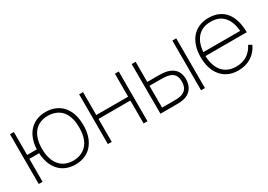

<svg xmlns="http://www.w3.org/2000/svg" viewBox="-0 -1221 2623 1881"><g transform="rotate(-30 1311.5 -281.0)"><path d="M680.2 -488.5C634.4 -549 561.5 -578.1 483.3 -578.1C326 -578.1 233.3 -468.8 226 -303.1H116.7V-562.5H72.9V0H116.7V-259.4H227.1C234.4 -96.9 324 15.6 483.3 15.6C563.5 15.6 633.3 -12.5 680.2 -75C727.1 -135.4 740.6 -210.4 740.6 -282.3C740.6 -352.1 727.1 -428.1 680.2 -488.5ZM644.8 -102.1C608.3 -53.1 546.9 -28.1 483.3 -28.1C344.8 -28.1 272.9 -129.2 272.9 -282.3C272.9 -430.2 340.6 -534.4 483.3 -534.4C546.9 -534.4 608.3 -510.4 644.8 -461.5C682.3 -412.5 693.8 -345.8 693.8 -282.3C693.8 -216.7 682.3 -151 644.8 -102.1Z M1259.4 -562.5V-303.1H899V-562.5H855.2V0H899V-259.4H1259.4V0H1303.1V-562.5Z M1449 -562.5 1450 0H1625C1657.3 0 1685.4 -1 1714.6 -7.3C1779.2 -20.8 1836.5 -72.9 1836.5 -167.7C1836.5 -274 1771.9 -315.6 1696.9 -329.2C1672.9 -333.3 1647.9 -334.4 1614.6 -334.4H1493.8V-562.5ZM1909.4 -562.5H1953.1V0H1909.4ZM1493.8 -290.6H1612.5C1640.6 -290.6 1671.9 -289.6 1697.9 -284.4C1755.2 -272.9 1789.6 -242.7 1789.6 -167.7C1789.6 -89.6 1747.9 -62.5 1707.3 -51C1681.2 -43.8 1640.6 -43.8 1612.5 -43.8H1493.8Z M2325 -28.1C2190.6 -28.1 2118.8 -122.9 2114.6 -268.8H2581.2C2581.2 -453.1 2499 -578.1 2325 -578.1C2160.4 -578.1 2067.7 -458.3 2067.7 -281.2C2067.7 -107.3 2159.4 15.6 2325 15.6C2435.4 15.6 2521.9 -36.5 2567.7 -134.4L2531.2 -155.2C2489.6 -70.8 2418.8 -28.1 2325 -28.1ZM2325 -534.4C2453.1 -536.5 2520.8 -450 2532.3 -312.5H2115.6C2125 -444.8 2194.8 -536.5 2325 -534.4Z"/></g></svg>

Font: Manrope3 Thin
Style: Regular
Weight: 100
Width: 4
Designer: Mikhail Sharanda
Foundry: Mikhail Sharanda
Version: Version 3.000;PS 003.000;hotconv 1.0.88;makeotf.lib2.5.64775